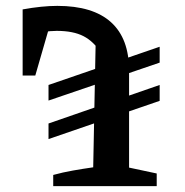

<svg xmlns="http://www.w3.org/2000/svg" viewBox="-20 -633 629 653"><path d="M57 -601Q90 -607 119.5 -610Q149 -613 175 -613Q296 -613 357.5 -557.5Q419 -502 419 -393V-63L513 -43V0H161V-38Q194 -47 228 -53Q262 -59 297 -64L306 -522L324 -452Q299 -492 264 -510Q229 -528 173 -528Q151 -528 126 -524Q101 -520 73 -512ZM57 -601H165L100 -376H57ZM145 -160V-213L523 -344V-290ZM145 -291V-344L523 -474V-420Z"/></svg>

Font: Piazzolla 24pt SemiBold
Style: Regular
Weight: 600
Designer: Juan Pablo del Peral
Foundry: Huerta Tipografica
Version: Version 2.005